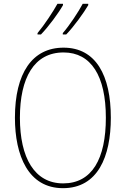

<svg xmlns="http://www.w3.org/2000/svg" viewBox="-20 -973 657 1003"><path d="M441 -946V-953H412C391 -913 343 -840 308 -800V-793H326C366 -834 419 -908 441 -946ZM309 -946V-953H280C258 -913 212 -843 176 -800V-793H194C234 -834 288 -908 309 -946ZM559 -358C559 -579 481 -724 312 -724C148 -724 58 -590 58 -358C58 -160 128 10 309 10C491 10 559 -155 559 -358ZM84 -358C84 -566 158 -699 312 -699C456 -699 533 -576 533 -358C533 -144 461 -15 310 -15C160 -15 84 -149 84 -358Z"/></svg>

Font: Noto Sans Oriya Cond Thin
Style: Regular
Weight: 100
Width: 3
Designer: Amélie Bonet and Sol Matas
Foundry: Google LLC
Version: Version 2.006